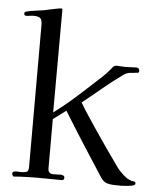

<svg xmlns="http://www.w3.org/2000/svg" viewBox="-54 -820 701 867"><g transform="rotate(5 296.0 -386.5)"><path d="M591 -15Q591 -8 577 -5Q563 -2 547.5 -1Q532 0 526 0Q512 0 495 -0.5Q478 -1 464 -5Q451 -9 442.5 -19Q434 -29 428 -39Q383 -108 339 -177Q295 -246 252 -316L194 -273V-49Q194 -25 218 -25Q227 -25 236 -25.5Q245 -26 253 -26Q258 -26 263.5 -23Q269 -20 269 -14Q269 -2 258 -2Q230 -2 203 -2.5Q176 -3 148 -3Q129 -3 108.5 -2.5Q88 -2 68 -1Q62 -1 55.5 0Q49 1 42 1Q38 1 35.5 -3.5Q33 -8 33 -12Q33 -19 39 -21Q45 -23 50 -23Q55 -23 61 -22.5Q67 -22 72 -22Q88 -22 97 -25.5Q106 -29 106 -47V-691Q106 -714 98 -722Q90 -730 66 -730Q58 -730 50 -728.5Q42 -727 34 -727Q24 -727 24 -737Q24 -744 32 -746Q51 -751 71.5 -753.5Q92 -756 111 -759Q120 -761 136 -764.5Q152 -768 167.5 -771Q183 -774 189 -774Q194 -774 194 -768L193 -303Q244 -341 291 -383Q338 -425 384 -468Q401 -483 416 -498.5Q431 -514 444 -531Q450 -538 461 -538Q471 -538 480.5 -537Q490 -536 500 -536Q512 -536 524.5 -537Q537 -538 549 -538Q564 -538 564 -522Q564 -514 552 -514Q536 -513 521 -511Q506 -509 492 -498Q447 -466 404 -430Q361 -394 317 -359Q335 -328 355 -298.5Q375 -269 394 -240Q421 -200 448.5 -160.5Q476 -121 504 -82Q518 -63 539.5 -44.5Q561 -26 585 -24Q591 -23 591 -15Z"/></g></svg>

Font: Kaisei Tokumin
Style: Regular
Weight: 400
Designer: Font-Kai, 金井和夫
Foundry: KAZUO KANAI
Version: Version 5.003